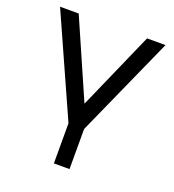

<svg xmlns="http://www.w3.org/2000/svg" viewBox="-129 -600 815 900"><g transform="rotate(20 279.0 -150.0)"><path d="M17 -500 241 0V200H319V0L543 -500H451L280 -112L110 -500Z"/></g></svg>

Font: Unageo
Style: Regular
Weight: 400
Designer: Richard Sepsi
Foundry: Richard Sepsi
Version: Version 2.000